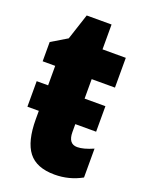

<svg xmlns="http://www.w3.org/2000/svg" viewBox="-130 -730 615 806"><g transform="rotate(20 177.5 -327.0)"><path d="M337 -150V-21Q281 10 216 10Q135 10 99 -36.5Q63 -83 63 -182V-219H12V-333H63V-420H7V-506L77 -548L115 -664H226V-553H330V-420H226V-333H319V-219H226V-184Q226 -131 266 -131Q294 -131 337 -150Z"/></g></svg>

Font: Noto Sans UI CondBlack
Style: Regular
Weight: 900
Width: 3
Designer: Monotype Design Team
Foundry: Monotype Imaging Inc.
Version: Version 1.001